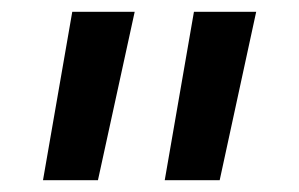

<svg xmlns="http://www.w3.org/2000/svg" viewBox="-20 -777 508 326"><path d="M146.3 -471H53L102.7 -757H208.7ZM353 -471H259.7L309.3 -757H415Z"/></svg>

Font: 42dot Sans Light
Style: Regular
Weight: 300
Designer: 42dot
Version: Version 1.000